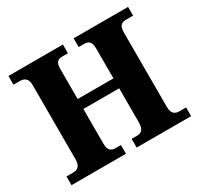

<svg xmlns="http://www.w3.org/2000/svg" viewBox="-150 -901 1130 1087"><g transform="rotate(-30 414.5 -357.0)"><path d="M24 0V-57H72Q85 -57 95 -63Q105 -69 111 -81.5Q117 -94 117 -114V-600Q117 -622 110 -634.5Q103 -647 92 -652Q81 -657 67 -657H24V-714H380V-657H340Q328 -657 318 -652Q308 -647 303 -635Q298 -623 298 -601V-405H532V-599Q532 -622 526.5 -634.5Q521 -647 511 -652Q501 -657 486 -657H450V-714H806V-657H758Q745 -657 734.5 -652Q724 -647 718.5 -634.5Q713 -622 713 -599V-113Q713 -93 719 -80.5Q725 -68 735.5 -62.5Q746 -57 758 -57H806V0H450V-57H487Q501 -57 511 -63Q521 -69 526.5 -82.5Q532 -96 532 -117V-340H298V-114Q298 -94 303 -81.5Q308 -69 318 -63Q328 -57 340 -57H380V0Z"/></g></svg>

Font: Noto Serif Kannada ExtraBold
Style: Regular
Weight: 800
Version: Version 2.003